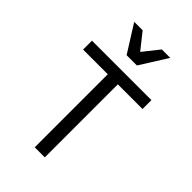

<svg xmlns="http://www.w3.org/2000/svg" viewBox="-280 -1061 1160 1160"><g transform="rotate(45 300.0 -480.5)"><path d="M257 0V-624H46V-700H554V-624H343V0ZM256 -786 146 -961H218L300 -858L382 -961H454L344 -786Z"/></g></svg>

Font: CommitMono
Style: 450Regular
Weight: 450
Designer: Eigil Nikolajsen
Foundry: Eigil Nikolajsen
Version: Version 1.002